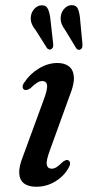

<svg xmlns="http://www.w3.org/2000/svg" viewBox="-20 -716 355 746"><path d="M181.1 -60.6Q164.6 -60.6 161.7 -76.3Q158.8 -91.9 174.3 -133.4L251.5 -346.5Q269 -389.6 267 -417.1Q265 -444.7 248.1 -458Q231.1 -471.3 202.9 -471.3Q166.7 -471.3 131.3 -450.1Q96 -428.8 74.6 -395.7Q67.7 -386.8 67.9 -378.8Q68.2 -370.9 74.1 -367.3Q79.2 -364.9 85.2 -366.8Q91.3 -368.7 98.5 -373.3Q113.5 -388.3 124.3 -394.7Q135.1 -401.2 143.8 -401.2Q160.8 -401.2 162.9 -384.4Q165 -367.6 147.9 -322.9L69 -107.9Q53.2 -68.9 54.7 -42.8Q56.2 -16.7 73.1 -3.6Q90.1 9.6 120.5 9.6Q160.8 9.6 194.5 -10.8Q228.2 -31.2 246.2 -63.3Q252.4 -73.6 252.3 -81.3Q252.1 -89 246.6 -92.4Q241.3 -95.7 235.9 -93.7Q230.4 -91.7 223.9 -87.1Q209.1 -72.2 199.6 -66.4Q190.1 -60.6 181.1 -60.6ZM176.3 -637.6 186.5 -546.6Q187.3 -540.4 186.5 -535.2Q185.7 -529.9 181 -526.1Q176.5 -522.5 171.8 -523.6Q167.1 -524.6 163.1 -528.3L120.2 -596.3Q109 -610.2 103.4 -623.6Q97.8 -637 100.2 -654.1Q102.7 -670.1 114.2 -682.4Q125.8 -694.6 141.1 -695.4Q159.4 -696.4 166.5 -680.6Q173.7 -664.7 176.3 -637.6ZM291.7 -636.2 300.3 -545.2Q300.8 -538.6 299.8 -533.4Q298.8 -528.1 293.9 -524.7Q289.5 -521.3 284.9 -522.5Q280.2 -523.6 276.8 -527.5L234.7 -596.9Q223.9 -611.4 218.9 -625.1Q213.8 -638.8 216.7 -655.9Q219.7 -671.9 231.4 -683.8Q243 -695.6 258.1 -696Q276.7 -696.4 283.3 -680.1Q289.9 -663.7 291.7 -636.2Z"/></svg>

Font: Fraunces
Style: Italic
Weight: 900
Italic angle: -16°
Version: Version 1.000;[0bf87f6ff]